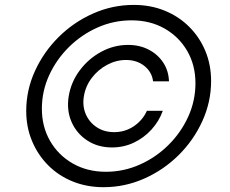

<svg xmlns="http://www.w3.org/2000/svg" viewBox="-20 -759 946 790"><path d="M262.7 -363.3Q272.5 -421.9 308.3 -469.7Q344.2 -517.6 396.5 -545.9Q448.7 -574.2 506.8 -574.2Q554.7 -574.2 592 -554.7Q629.4 -535.2 651.6 -501.5Q673.8 -467.8 675.3 -424.3H609.9Q605 -462.9 574.2 -487.5Q543.5 -512.2 498.5 -512.2Q458 -512.2 420.7 -492.2Q383.3 -472.2 357.7 -438.5Q332 -404.8 325.2 -363.3Q318.4 -322.8 333 -289.1Q347.7 -255.4 378.2 -235.4Q408.7 -215.3 449.7 -215.3Q494.6 -215.3 530.8 -239.7Q566.9 -264.2 584.5 -303.2H649.9Q634.3 -259.8 603 -225.6Q571.8 -191.4 530.3 -171.9Q488.8 -152.3 440.9 -152.3Q382.8 -152.3 339.1 -180.9Q295.4 -209.5 274.4 -257.3Q253.4 -305.2 262.7 -363.3ZM406.2 11.2Q336.9 11.2 278.8 -12.5Q220.7 -36.1 178 -79.1Q135.3 -122.1 111.6 -179.2Q87.9 -236.3 87.9 -302.2Q87.9 -388.2 123.8 -466.8Q159.7 -545.4 221.4 -606.7Q283.2 -668 363 -703.4Q442.9 -738.8 530.3 -738.8Q599.6 -738.8 657.7 -715.1Q715.8 -691.4 758.5 -648.7Q801.3 -606 825 -549.1Q848.6 -492.2 848.6 -425.8Q848.6 -339.8 812.7 -261Q776.9 -182.1 715.1 -120.8Q653.3 -59.6 573.5 -24.2Q493.7 11.2 406.2 11.2ZM415.5 -52.2Q488.8 -52.2 555.2 -81.8Q621.6 -111.3 673.1 -162.4Q724.6 -213.4 754.4 -278.8Q784.2 -344.2 784.2 -416.5Q784.2 -490.7 750.5 -549.1Q716.8 -607.4 657.5 -641.4Q598.1 -675.3 521 -675.3Q447.8 -675.3 381.3 -645.8Q314.9 -616.2 263.4 -565.2Q211.9 -514.2 182.1 -449Q152.3 -383.8 152.3 -311.5Q152.3 -237.8 186 -179.2Q219.7 -120.6 279.3 -86.4Q338.9 -52.2 415.5 -52.2Z"/></svg>

Font: Inter 18pt Light
Style: Italic
Weight: 300
Italic angle: -9.3988°
Designer: Rasmus Andersson
Foundry: rsms
Version: Version 4.001;git-66647c0bb